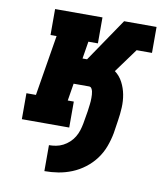

<svg xmlns="http://www.w3.org/2000/svg" viewBox="-82 -590 765 874"><g transform="rotate(10 300.0 -152.5)"><path d="M182 215V95Q198 95 214.5 92Q231 89 246.5 81Q262 73 275 61Q288 49 297 34Q306 19 311 3Q316 -13 319 -29L329 -88Q330 -96 331 -103.5Q332 -111 333 -119Q334 -127 334.5 -134.5Q335 -142 335 -150Q335 -158 334.5 -165.5Q334 -173 332.5 -180Q331 -187 327 -193.5Q323 -200 315 -200H244L231 -120H259V0H40V-120H84L130 -400H102V-520H321V-400H277L264 -320H285L421 -520H571V-400H500L419 -289Q442 -272 455.5 -246Q469 -220 474.5 -191Q480 -162 478.5 -131Q477 -100 472 -69L463 -10Q457 22 445.5 53Q434 84 414 111Q394 138 366.5 159Q339 180 308 192.5Q277 205 245.5 210Q214 215 182 215Z"/></g></svg>

Font: Iosevka Etoile Heavy Oblique
Style: Regular
Weight: 900
Italic angle: -9°
Designer: Belleve Invis
Foundry: Belleve Invis
Version: Version 15.5.2; ttfautohint (v1.8.4)